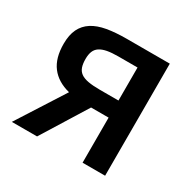

<svg xmlns="http://www.w3.org/2000/svg" viewBox="-120 -636 764 760"><g transform="rotate(30 261.5 -256.0)"><path d="M266.1 -206.1 138.2 0H22.9L160.2 -214.8Q104 -229 75 -267.1Q45.9 -305.2 45.9 -370.1Q45.9 -411.1 59.1 -438.2Q72.3 -465.3 98.1 -481.9Q124 -498.5 162.8 -505.4Q201.7 -512.2 252.9 -512.2H449.2V0H346.2V-206.1ZM150.9 -361.8Q150.9 -339.8 156 -325Q161.1 -310.1 173.6 -301Q186 -292 207.5 -288.1Q229 -284.2 261.2 -284.2H346.2V-435.1H258.8Q228.5 -435.1 208 -431.2Q187.5 -427.2 174.8 -418.7Q162.1 -410.2 156.5 -396.2Q150.9 -382.3 150.9 -361.8Z"/></g></svg>

Font: Lorenzo Sans Medium
Style: Regular
Weight: 500
Foundry: Intel Corporation
Version: Version 1.00; ttfautohint (v1.5)